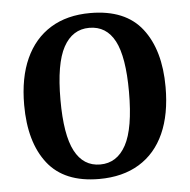

<svg xmlns="http://www.w3.org/2000/svg" viewBox="-46 -627 675 682"><g transform="rotate(-5 291.0 -286.0)"><path d="M281 9Q157 9 97.5 -67Q38 -143 38 -276Q38 -373 69 -441Q100 -509 158.5 -545Q217 -581 300 -581Q425 -581 484.5 -504.5Q544 -428 544 -296Q544 -199 513.5 -131Q483 -63 424 -27Q365 9 281 9ZM292 -529Q232 -529 200 -470.5Q168 -412 168 -283Q168 -158 198.5 -100Q229 -42 289 -42Q349 -42 381 -101Q413 -160 413 -290Q413 -415 383 -472Q353 -529 292 -529Z"/></g></svg>

Font: Rasa SemiBold
Style: Regular
Weight: 600
Designer: Anna Giedrys (Yrsa+Rasa design), David Brezina (Yrsa art-direction, Rasa art-direction, design)
Foundry: Rosetta Type Foundry
Version: Version 2.004